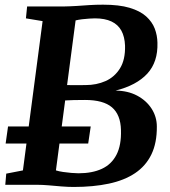

<svg xmlns="http://www.w3.org/2000/svg" viewBox="-20 -770 710 800"><path d="M287 9Q263.5 9 236.2 6.8Q209 4.5 182.8 2.2Q156.5 0 136 0H2L6 -46.5L75.5 -60L157.5 -682L88 -693.5L93 -743H244Q273.5 -743.5 299.5 -745.2Q325.5 -747 352.2 -748.8Q379 -750.5 409.5 -750.5Q476.5 -750.5 520 -737.5Q563.5 -724.5 588.8 -701.8Q614 -679 624.8 -650.8Q635.5 -622.5 636 -592Q638.5 -512 593.8 -463.2Q549 -414.5 461.5 -392.5Q513 -392 551.5 -371.5Q590 -351 611.8 -317Q633.5 -283 633.5 -242.5Q634 -174.5 610.8 -126.5Q587.5 -78.5 542.8 -48.5Q498 -18.5 433.5 -4.8Q369 9 287 9ZM307 -48Q364 -48 404.2 -66.5Q444.5 -85 465.2 -125Q486 -165 484 -228.5Q482.5 -292 446.5 -322.8Q410.5 -353.5 334.5 -353.5Q305.5 -353.5 287.2 -353Q269 -352.5 251.5 -351.5L213 -60Q225.5 -56 242.8 -53.5Q260 -51 277.5 -49.5Q295 -48 307 -48ZM259.5 -415.5Q280 -415 298.8 -415.2Q317.5 -415.5 336.5 -415.5Q382 -415.5 419.8 -432.2Q457.5 -449 480 -485.2Q502.5 -521.5 501 -580Q499.5 -617 485.8 -642.2Q472 -667.5 444.5 -680.5Q417 -693.5 375.5 -693.5Q366 -693.5 351.8 -692.5Q337.5 -691.5 322.5 -689.8Q307.5 -688 295 -685ZM3.5 -172 13.5 -243H358L347.5 -172Z"/></svg>

Font: Merriweather
Style: Bold Italic
Weight: 700
Italic angle: -7.8°
Version: Version 2.101